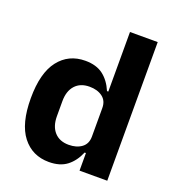

<svg xmlns="http://www.w3.org/2000/svg" viewBox="-136 -846 872 963"><g transform="rotate(20 300.0 -364.0)"><path d="M393 -94H386Q365 -44 328.5 -16Q292 12 233 12Q144 12 91.5 -55.5Q39 -123 39 -258Q39 -393 91.5 -460.5Q144 -528 233 -528Q292 -528 328.5 -500Q365 -472 386 -422H393V-740H541V0H393ZM393 -182V-334Q393 -373 366 -393Q339 -413 297 -413Q248 -413 220.5 -382.5Q193 -352 193 -298V-218Q193 -164 220.5 -133.5Q248 -103 297 -103Q339 -103 366 -123Q393 -143 393 -182Z"/></g></svg>

Font: iA Writer Quattro V
Style: Regular
Weight: 400
Designer: Mike Abbink, Paul van der Laan, Pieter van Rosmalen, Oliver Reichenstein
Foundry: Information Architects Inc.
Version: Version 2.000